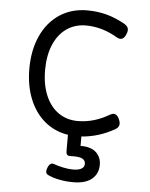

<svg xmlns="http://www.w3.org/2000/svg" viewBox="-56 -636 713 914"><g transform="rotate(5 300.0 -179.5)"><path d="M492.2 -110.8Q507.8 -110.8 518.1 -89.4Q524.4 -75.2 524.4 -65.9Q524.4 -49.3 506.3 -38.6Q430.2 4.4 348.1 10.3V55.2Q397.5 54.7 422.4 77.6Q447.3 100.6 447.3 137.2Q447.3 179.7 417 205.1Q386.7 230.5 327.6 230.5Q294.4 230.5 263.2 224.6Q231.9 218.8 207 207Q195.8 202.1 195.8 189.9Q195.8 183.1 199.7 172.9Q208 150.9 222.2 150.9Q226.1 150.9 228.5 151.9Q249.5 159.7 274.7 165Q299.8 170.4 322.8 170.4Q347.7 170.4 361.8 162.4Q376 154.3 376 139.2Q376 123 362.8 115.2Q349.6 107.4 319.3 107.4L300.3 107.9Q293 107.9 288.3 102.8Q283.7 97.7 283.7 86.4V7.8Q220.2 -2 172.6 -41.5Q125 -81.1 99.1 -145Q73.2 -209 73.2 -290Q73.2 -379.4 104.5 -447.5Q135.7 -515.6 192.6 -553Q249.5 -590.3 324.2 -590.3Q373 -590.3 417.5 -578.4Q461.9 -566.4 506.3 -541Q524.4 -530.3 524.4 -513.7Q524.4 -504.4 518.1 -490.2Q507.8 -468.8 492.2 -468.8Q485.4 -468.8 475.6 -474.1Q401.9 -518.1 324.2 -518.1Q271.5 -518.1 231.7 -490.2Q191.9 -462.4 170.2 -410.9Q148.4 -359.4 148.4 -290Q148.4 -220.7 170.2 -168.9Q191.9 -117.2 231.7 -89.4Q271.5 -61.5 324.2 -61.5Q401.9 -61.5 475.6 -105.5Q485.4 -110.8 492.2 -110.8Z"/></g></svg>

Font: Courier Prime Code
Style: Regular
Weight: 400
Designer: Alan Dague-Greene
Foundry: Quote-Unquote Apps
Version: Version 3.0318